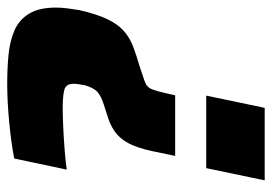

<svg xmlns="http://www.w3.org/2000/svg" viewBox="-140 -422 736 519"><g transform="rotate(90 227.5 -162.0)"><path d="M226 -352 259 -510H455L422 -352ZM194 186Q153 186 116 182.5Q79 179 50 166.5Q21 154 4.5 127Q-12 100 -12 54Q-12 40 -10 24Q-8 8 -5 -10Q6 -57 19.5 -85Q33 -113 51 -129Q69 -145 92.5 -154Q116 -163 147 -172L168 -179Q188 -185 196.5 -190Q205 -195 209.5 -207Q214 -219 220 -245L225 -268H389L376 -206Q367 -164 354 -140.5Q341 -117 322 -104Q303 -91 275 -83L250 -75Q230 -69 217.5 -59Q205 -49 198 -24Q197 -16 195.5 -9Q194 -2 194 7Q194 27 210 31.5Q226 36 260 36Q281 36 313 34.5Q345 33 376 30.5Q407 28 426 25L396 167Q356 175 299 180.5Q242 186 194 186Z"/></g></svg>

Font: Saira ExtraBold
Style: Italic
Weight: 800
Italic angle: -12°
Designer: Hector Gatti with collaboration of the Omnibus-Type team
Foundry: Omnibus-Type
Version: Version 1.100; ttfautohint (v1.8.3)